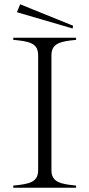

<svg xmlns="http://www.w3.org/2000/svg" viewBox="-20 -876 417 896"><path d="M42 -10V0H335V-10C264 -17 220 -25 220 -82V-618C220 -675 264 -683 335 -690V-700H42V-690C119 -683 158 -674 158 -618V-82C158 -26 118 -17 42 -10ZM59 -819 319 -743 321 -756 74 -856Z"/></svg>

Font: Sprat Light
Style: Regular
Weight: 300
Designer: Ethan Nakache
Foundry: Collletttivo
Version: Version 2.000;Glyphs 3.2 (3217)